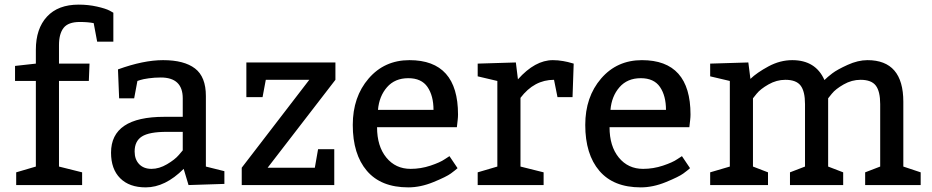

<svg xmlns="http://www.w3.org/2000/svg" viewBox="-20 -800 4030 830"><path d="M135 -525V-585Q135 -676 183 -728Q231 -780 320 -780Q362 -780 399.5 -771.5Q437 -763 454 -754L470 -745V-620H400L385 -700Q360 -705 325 -705Q275 -705 255 -679.5Q235 -654 235 -605V-525H367L364 -450H235V-80L335 -55V0H50V-55L135 -80V-450H45V-515Z M495 -375 490 -500Q600 -540 685 -540Q776 -540 823 -504Q870 -468 870 -385V-80L950 -60V-5L795 0L774 -70Q694 10 610 10Q539 10 499.5 -29.5Q460 -69 460 -140Q460 -295 690 -295H770V-375Q770 -465 675 -465Q648 -465 623 -461.5Q598 -458 586 -454L574 -450L560 -375ZM770 -230H700Q625 -230 593.5 -210Q562 -190 562 -145Q562 -111 581.5 -90.5Q601 -70 635 -70Q668 -70 702 -90Q736 -110 753 -130L770 -150Z M1137 -75H1341L1355 -155H1425V0H1025V-75L1317 -455H1129L1115 -380H1045V-530H1430V-455Z M1955 -250H1610Q1610 -168 1650 -119Q1690 -70 1755 -70Q1799 -70 1841 -84Q1883 -98 1903 -112L1923 -125L1958 -73Q1948 -64 1929 -50Q1910 -36 1854 -13Q1798 10 1745 10Q1627 10 1566 -61.5Q1505 -133 1505 -260Q1505 -381 1573.5 -460.5Q1642 -540 1750 -540Q1960 -540 1960 -305Q1960 -294 1958.5 -281Q1957 -268 1956 -259ZM1614 -325H1854Q1854 -386 1828 -424Q1802 -462 1745 -462Q1687 -462 1653 -423Q1619 -384 1614 -325Z M2210 -530 2219 -457Q2293 -540 2370 -540Q2392 -540 2414.5 -536Q2437 -532 2449 -528L2460 -525L2455 -380H2390L2375 -455Q2289 -455 2230 -377V-80L2330 -55V0H2045V-55L2130 -80V-450L2045 -470V-525Z M2960 -250H2615Q2615 -168 2655 -119Q2695 -70 2760 -70Q2804 -70 2846 -84Q2888 -98 2908 -112L2928 -125L2963 -73Q2953 -64 2934 -50Q2915 -36 2859 -13Q2803 10 2750 10Q2632 10 2571 -61.5Q2510 -133 2510 -260Q2510 -381 2578.5 -460.5Q2647 -540 2755 -540Q2965 -540 2965 -305Q2965 -294 2963.5 -281Q2962 -268 2961 -259ZM2619 -325H2859Q2859 -386 2833 -424Q2807 -462 2750 -462Q2692 -462 2658 -423Q2624 -384 2619 -325Z M3215 -530 3224 -459Q3252 -486 3302 -513Q3352 -540 3405 -540Q3506 -540 3544 -454Q3557 -467 3578 -483Q3599 -499 3644 -519.5Q3689 -540 3730 -540Q3885 -540 3885 -360V-80L3960 -55V0H3720V-55L3785 -80V-350Q3785 -405 3766 -430Q3747 -455 3700 -455Q3662 -455 3627 -435Q3592 -415 3576 -395L3560 -375V-80L3625 -55V0H3395V-55L3460 -80V-350Q3460 -405 3441 -430Q3422 -455 3375 -455Q3337 -455 3302 -435Q3267 -415 3251 -395L3235 -375V-80L3300 -55V0H3050V-55L3135 -80V-450L3050 -470V-525Z"/></svg>

Font: Bitter
Style: Regular
Weight: 400
Designer: Sol Matas
Foundry: Sol Matas
Version: Version 1.300;PS 001.300;hotconv 1.0.70;makeotf.lib2.5.58329